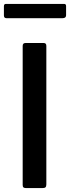

<svg xmlns="http://www.w3.org/2000/svg" viewBox="-28 -962 358 982"><path d="M196 -742Q209 -742 209 -727V-19Q209 -8 204.5 -4Q200 0 188 0H106Q96 0 92 -3.5Q88 -7 88 -16V-727Q88 -742 102 -742ZM310 -884Q310 -869 292 -869H5Q-8 -869 -8 -883V-930Q-8 -942 2 -942H300Q310 -942 310 -931Z"/></svg>

Font: Libre Franklin Medium
Style: Regular
Weight: 500
Designer: Pablo Impallari, Rodrigo Fuenzalida
Foundry: Impallari Type
Version: Version 1.002; ttfautohint (v1.5)